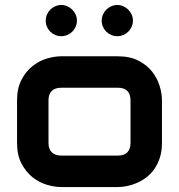

<svg xmlns="http://www.w3.org/2000/svg" viewBox="-20 -755 722 775"><path d="M633.8 -178.2Q633.8 -145.5 625.5 -119.4Q617.2 -93.3 603.5 -73.5Q589.8 -53.7 571.8 -39.8Q553.7 -25.9 533.9 -17.1Q514.2 -8.3 493.9 -4.2Q473.6 0 455.6 0H226.6Q200.2 0 168.9 -9.3Q137.7 -18.6 111.1 -39.8Q84.5 -61 66.7 -95Q48.8 -128.9 48.8 -178.2V-350.1Q48.8 -398.9 66.7 -432.9Q84.5 -466.8 111.1 -488Q137.7 -509.3 168.9 -518.6Q200.2 -527.8 226.6 -527.8H455.6Q504.4 -527.8 538.6 -510.3Q572.8 -492.7 593.8 -466.1Q614.7 -439.5 624.3 -408.2Q633.8 -377 633.8 -350.1ZM506.8 -349.1Q506.8 -375.5 493.7 -388.2Q480.5 -400.9 455.6 -400.9H227.5Q202.1 -400.9 189 -387.9Q175.8 -375 175.8 -350.1V-178.2Q175.8 -153.3 189 -140.1Q202.1 -127 227.5 -127H455.6Q481.4 -127 494.1 -140.1Q506.8 -153.3 506.8 -178.2ZM290.5 -671.9Q290.5 -658.7 285.4 -647.2Q280.3 -635.7 271.7 -627.2Q263.2 -618.7 251.7 -613.8Q240.2 -608.9 227.5 -608.9Q214.4 -608.9 202.9 -613.8Q191.4 -618.7 182.9 -627.2Q174.3 -635.7 169.4 -647.2Q164.6 -658.7 164.6 -671.9Q164.6 -684.6 169.4 -696Q174.3 -707.5 182.9 -716.1Q191.4 -724.6 202.9 -729.7Q214.4 -734.9 227.5 -734.9Q240.2 -734.9 251.7 -729.7Q263.2 -724.6 271.7 -716.1Q280.3 -707.5 285.4 -696Q290.5 -684.6 290.5 -671.9ZM516.6 -671.9Q516.6 -658.7 511.5 -647.2Q506.3 -635.7 497.8 -627.2Q489.3 -618.7 477.8 -613.8Q466.3 -608.9 453.6 -608.9Q440.4 -608.9 429 -613.8Q417.5 -618.7 408.9 -627.2Q400.4 -635.7 395.5 -647.2Q390.6 -658.7 390.6 -671.9Q390.6 -684.6 395.5 -696Q400.4 -707.5 408.9 -716.1Q417.5 -724.6 429 -729.7Q440.4 -734.9 453.6 -734.9Q466.3 -734.9 477.8 -729.7Q489.3 -724.6 497.8 -716.1Q506.3 -707.5 511.5 -696Q516.6 -684.6 516.6 -671.9Z"/></svg>

Font: Audiowide
Style: Regular
Weight: 400
Designer: Astigmatic (AOETI)
Foundry: Astigmatic (AOETI)
Version: Version 1.002